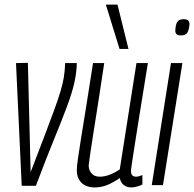

<svg xmlns="http://www.w3.org/2000/svg" viewBox="-20 -810 849 840"><path d="M137 3H75L50 -534L102 -535L114 -57Q151 -153 176.5 -220Q202 -287 218.5 -332.5Q235 -378 245 -411.5Q255 -445 259.5 -473.5Q264 -502 265 -534H316Q315 -489 304.5 -444.5Q294 -400 272.5 -342.5Q251 -285 217 -202Q183 -119 137 3Z M395 10Q357 10 336.5 -10.5Q316 -31 316 -65Q316 -81 320.5 -112.5Q325 -144 333.5 -198Q342 -252 355.5 -334Q369 -416 387 -534H436Q419 -420 407 -344Q395 -268 387.5 -221Q380 -174 376.5 -148.5Q373 -123 371 -110Q369 -97 368 -87Q368 -66 380.5 -51.5Q393 -37 416 -37Q457 -37 504 -69L577 -534H627Q605 -401 591.5 -315Q578 -229 570 -179Q562 -129 558.5 -105Q555 -81 554 -73Q553 -65 553 -62Q553 -37 575 -37Q586 -37 603 -44V-3Q592 3 578 6.5Q564 10 555 10Q535 10 521.5 -0.5Q508 -11 504 -31Q475 -11 449 -0.5Q423 10 395 10ZM503 -596 443 -790H494L542 -596Z M784 -726Q810 -726 809 -704Q807 -679 799.5 -667Q792 -655 771 -655Q746 -655 747 -677Q748 -702 755.5 -714Q763 -726 784 -726ZM644 0 728 -534H778L693 0Z"/></svg>

Font: Georama Condensed Light
Style: Italic
Weight: 300
Width: 3
Italic angle: -9°
Designer: Jean-Baptiste Levee
Foundry: Production Type
Version: Version 1.000